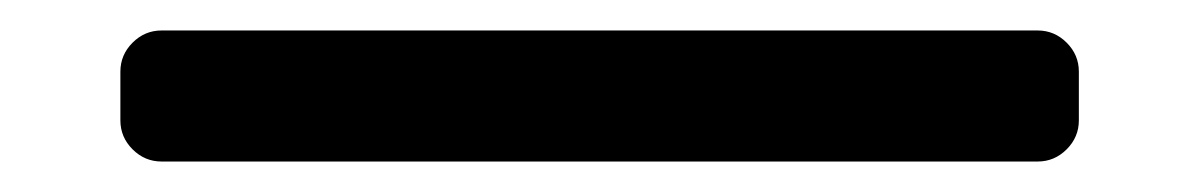

<svg xmlns="http://www.w3.org/2000/svg" viewBox="-20 -63 787 126"><path d="M59 16V-16Q59 -27 67 -35Q75 -43 86 -43H661Q672 -43 680 -35Q688 -27 688 -16V16Q688 27 680 35Q672 43 661 43H86Q75 43 67 35Q59 27 59 16Z"/></svg>

Font: Hezaedrus
Style: Regular
Weight: 400
Designer: Hubert & Fischer
Foundry: Hubert & Fischer
Version: Version 1.10;September 3, 2019;FontCreator 11.5.0.2425 64-bi